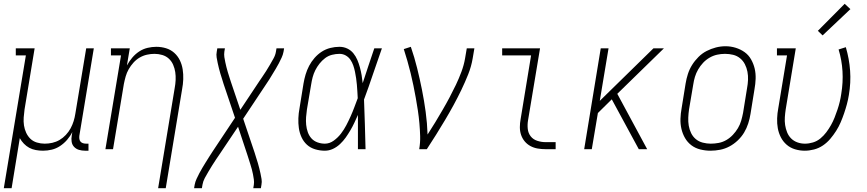

<svg xmlns="http://www.w3.org/2000/svg" viewBox="-36 -784 4556 1009"><path d="M-16 205 100 -493H47V-530H146L93 -209Q90 -188 88.5 -166.5Q87 -145 90 -125Q93 -105 101.5 -86.5Q110 -68 124 -54.5Q138 -41 158 -35Q178 -29 199 -29Q219 -29 239 -33.5Q259 -38 277 -48.5Q295 -59 310 -75Q325 -91 335 -109.5Q345 -128 351 -147.5Q357 -167 360 -187L417 -530H457L381 -71Q380 -63 381 -54.5Q382 -46 387 -40Q392 -34 400 -31.5Q408 -29 417 -29H429V8H411Q394 8 379 3.5Q364 -1 353.5 -12Q343 -23 340.5 -39Q338 -55 341 -71L344 -90Q333 -68 316.5 -49Q300 -30 279.5 -16.5Q259 -3 236 2.5Q213 8 190 8Q171 8 152 4.5Q133 1 117.5 -7.5Q102 -16 89.5 -29Q77 -42 68 -58L25 205Z M795 205 882 -321Q886 -342 887 -363.5Q888 -385 885 -405Q882 -425 874 -443.5Q866 -462 851.5 -475.5Q837 -489 817 -495Q797 -501 776 -501Q756 -501 736 -496.5Q716 -492 698 -481.5Q680 -471 665.5 -455Q651 -439 640.5 -420.5Q630 -402 624.5 -382.5Q619 -363 615 -343L558 0H518L600 -493H547V-530H646L631 -440Q643 -462 659 -481Q675 -500 695.5 -513.5Q716 -527 739.5 -532.5Q763 -538 785 -538Q812 -538 836.5 -530.5Q861 -523 879.5 -506.5Q898 -490 909 -467.5Q920 -445 924 -419.5Q928 -394 927 -367.5Q926 -341 921 -315L835 205Z M984 205 987 187Q990 171 997 156Q1004 141 1011.5 126.5Q1019 112 1027.5 98Q1036 84 1044.5 70Q1053 56 1062 42Q1071 28 1080 14L1199 -165L1139 -343Q1135 -357 1130.5 -370.5Q1126 -384 1122 -397.5Q1118 -411 1114.5 -425Q1111 -439 1108 -453Q1105 -467 1102.5 -482Q1100 -497 1103 -512L1106 -530H1146L1143 -512Q1141 -498 1143 -484Q1145 -470 1148 -457Q1151 -444 1154 -431Q1157 -418 1161 -405.5Q1165 -393 1169 -380Q1173 -367 1177 -355L1227 -207L1328 -359Q1331 -364 1334.5 -368.5Q1338 -373 1341 -378Q1352 -394 1362.5 -410.5Q1373 -427 1382.5 -443.5Q1392 -460 1401.5 -477Q1411 -494 1414 -512L1417 -530H1457L1454 -512Q1451 -496 1444 -481Q1437 -466 1429.5 -451.5Q1422 -437 1413.5 -423Q1405 -409 1396.5 -395Q1388 -381 1379.5 -367Q1371 -353 1361 -339L1242 -160L1302 18Q1306 32 1310.5 45.5Q1315 59 1319 72.5Q1323 86 1326.5 100Q1330 114 1333 128Q1336 142 1338.5 157Q1341 172 1338 187L1335 205H1295L1298 187Q1300 173 1298 159Q1296 145 1293.5 132Q1291 119 1287.5 106Q1284 93 1280 80.5Q1276 68 1272 55Q1268 42 1264 30L1215 -118L1113 34Q1110 39 1106.5 43.5Q1103 48 1100 53Q1089 69 1079 85.5Q1069 102 1059 118.5Q1049 135 1040 152Q1031 169 1028 187L1025 205Z M1671 8Q1645 8 1620 0.5Q1595 -7 1577 -23.5Q1559 -40 1548.5 -63Q1538 -86 1534.5 -111Q1531 -136 1532 -162.5Q1533 -189 1538 -215L1559 -345Q1563 -369 1570 -392.5Q1577 -416 1588.5 -438Q1600 -460 1617 -479.5Q1634 -499 1655 -512.5Q1676 -526 1700 -532Q1724 -538 1748 -538Q1770 -538 1789 -529Q1808 -520 1821 -504Q1834 -488 1842 -469Q1850 -450 1855.5 -429.5Q1861 -409 1864.5 -388.5Q1868 -368 1870 -347Q1885 -392 1900 -438Q1915 -484 1931 -530H1971Q1947 -463 1924.5 -395.5Q1902 -328 1877 -261Q1880 -196 1881.5 -130.5Q1883 -65 1885 0H1845Q1845 -45 1845 -90Q1845 -135 1845 -180Q1836 -160 1826.5 -139.5Q1817 -119 1805.5 -99.5Q1794 -80 1781 -61.5Q1768 -43 1751 -27Q1734 -11 1713.5 -1.5Q1693 8 1671 8ZM1671 -29Q1696 -29 1718 -45Q1740 -61 1756 -82Q1772 -103 1784 -126Q1796 -149 1806.5 -172.5Q1817 -196 1826 -220Q1835 -244 1844 -268Q1843 -286 1842 -303.5Q1841 -321 1839.5 -338.5Q1838 -356 1835.5 -373Q1833 -390 1829.5 -407Q1826 -424 1820.5 -440Q1815 -456 1805.5 -470Q1796 -484 1781 -492.5Q1766 -501 1748 -501Q1729 -501 1709 -496Q1689 -491 1672.5 -478.5Q1656 -466 1643 -449.5Q1630 -433 1621 -415Q1612 -397 1607 -378Q1602 -359 1599 -339L1577 -209Q1574 -189 1572.5 -168.5Q1571 -148 1573 -128Q1575 -108 1581.5 -89.5Q1588 -71 1600.5 -57Q1613 -43 1632 -36Q1651 -29 1671 -29Z M2167 0Q2173 -34 2172 -68.5Q2171 -103 2168 -136.5Q2165 -170 2160 -203.5Q2155 -237 2149 -270Q2143 -303 2136.5 -335Q2130 -367 2122 -399.5Q2114 -432 2105 -463.5Q2096 -495 2086 -526L2123 -538Q2142 -483 2156 -426.5Q2170 -370 2181.5 -312.5Q2193 -255 2201 -196Q2209 -137 2211 -77Q2232 -109 2251.5 -141.5Q2271 -174 2290 -206.5Q2309 -239 2326.5 -272Q2344 -305 2360 -338.5Q2376 -372 2389 -407Q2402 -442 2408 -477L2417 -530H2457L2448 -477Q2441 -435 2424.5 -393.5Q2408 -352 2388.5 -311.5Q2369 -271 2347.5 -231.5Q2326 -192 2303 -153.5Q2280 -115 2256 -76.5Q2232 -38 2207 0Z M2831 0Q2810 0 2789.5 -3.5Q2769 -7 2751.5 -16.5Q2734 -26 2721.5 -41Q2709 -56 2702.5 -75Q2696 -94 2696 -115.5Q2696 -137 2700 -158L2755 -493H2603V-530H2802L2739 -152Q2735 -129 2737.5 -106.5Q2740 -84 2753 -67.5Q2766 -51 2787.5 -44Q2809 -37 2831 -37H2884V0Z M3034 0 3121 -530H3162L3116 -254L3398 -530H3453L3208 -291L3365 0H3321L3179 -262L3106 -190L3074 0Z M3698 8Q3671 8 3644.5 1.5Q3618 -5 3597.5 -20.5Q3577 -36 3564 -58.5Q3551 -81 3545 -107Q3539 -133 3540 -160.5Q3541 -188 3546 -215L3567 -345Q3571 -370 3579 -395Q3587 -420 3601 -442.5Q3615 -465 3634.5 -484.5Q3654 -504 3677.5 -516Q3701 -528 3726 -534.5Q3751 -541 3777 -541Q3804 -541 3830 -533Q3856 -525 3877 -510Q3898 -495 3911 -472Q3924 -449 3930 -423.5Q3936 -398 3935 -370Q3934 -342 3929 -315L3908 -185Q3904 -160 3896 -135Q3888 -110 3874.5 -87.5Q3861 -65 3841 -46Q3821 -27 3797.5 -14.5Q3774 -2 3748.5 3Q3723 8 3698 8ZM3699 -29Q3720 -29 3741 -33Q3762 -37 3781 -48Q3800 -59 3815.5 -75.5Q3831 -92 3842 -110.5Q3853 -129 3859 -149.5Q3865 -170 3869 -191L3890 -321Q3894 -342 3895 -364Q3896 -386 3892 -407Q3888 -428 3878.5 -446.5Q3869 -465 3853 -478Q3837 -491 3816.5 -496Q3796 -501 3774 -501Q3753 -501 3732.5 -496.5Q3712 -492 3693 -481Q3674 -470 3659 -454Q3644 -438 3633 -419Q3622 -400 3616 -380Q3610 -360 3607 -339L3585 -209Q3582 -188 3581 -166Q3580 -144 3583.5 -123.5Q3587 -103 3596 -84.5Q3605 -66 3620.5 -53Q3636 -40 3657 -34.5Q3678 -29 3699 -29Z M4193 8Q4167 8 4142 0.5Q4117 -7 4098 -23.5Q4079 -40 4067.5 -62.5Q4056 -85 4051.5 -110Q4047 -135 4048 -162Q4049 -189 4054 -215L4100 -493H4047V-530H4146L4093 -209Q4090 -189 4088.5 -168Q4087 -147 4090 -127Q4093 -107 4100.5 -88.5Q4108 -70 4121.5 -56.5Q4135 -43 4154 -36Q4173 -29 4194 -29Q4215 -29 4236.5 -35.5Q4258 -42 4275.5 -56.5Q4293 -71 4306.5 -89Q4320 -107 4331 -126.5Q4342 -146 4350 -166.5Q4358 -187 4365 -207.5Q4372 -228 4377 -249Q4382 -270 4385 -291Q4395 -351 4391.5 -409.5Q4388 -468 4371 -524L4409 -536Q4427 -475 4431.5 -412.5Q4436 -350 4425 -285Q4421 -260 4414.5 -236Q4408 -212 4400 -188.5Q4392 -165 4382 -141.5Q4372 -118 4358 -96Q4344 -74 4327 -54Q4310 -34 4288.5 -19.5Q4267 -5 4242 1.5Q4217 8 4193 8ZM4287 -598 4262 -622 4403 -764 4433 -736Z"/></svg>

Font: Iosevka Slab Extralight
Style: Italic
Weight: 200
Italic angle: -9°
Monospace: yes
Designer: Belleve Invis
Foundry: Belleve Invis
Version: Version 11.1.1; ttfautohint (v1.8.3)